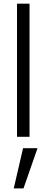

<svg xmlns="http://www.w3.org/2000/svg" viewBox="-20 -753 292 1057"><path d="M109.4 284.2 186.5 63H106.9L55.7 284.2ZM142.6 0V-732.9H73.7V0Z"/></svg>

Font: Ride Light
Style: Regular
Weight: 300
Version: Version 3.000